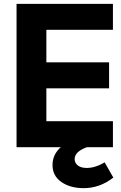

<svg xmlns="http://www.w3.org/2000/svg" viewBox="-20 -765 629 998"><path d="M66 -745H567V-610H221V-441H547V-306H221V-135H567V0H432Q368 23 368 62Q368 82 384.5 95Q401 108 431 108Q475 108 524 79L569 158Q499 213 415 213Q345 213 299 181Q253 149 253 93Q253 38 296 0H66Z"/></svg>

Font: BLUETTI 2.0
Style: Bold
Weight: 700
Designer: Stijn de Vries
Foundry: tokotype
Version: Version 2.005;October 31, 2023;FontCreator 14.0.0.2814 64-bi